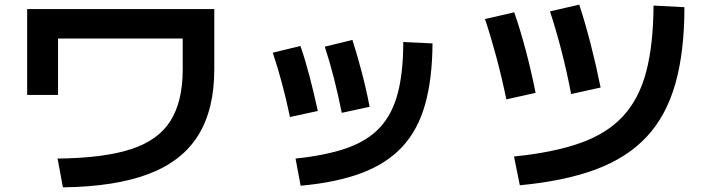

<svg xmlns="http://www.w3.org/2000/svg" viewBox="-20 -768 3040 827"><path d="M228 -85Q425 -87 543 -125Q661 -163 714 -247Q767 -331 767 -469V-602H230V-359H97V-729H903V-469Q903 -297 834 -185.5Q765 -74 621 -19Q477 36 251 39Z M1253 -85Q1386 -99 1475 -130.5Q1564 -162 1617 -219.5Q1670 -277 1693.5 -367Q1717 -457 1717 -587L1843 -581Q1842 -428 1811 -318Q1780 -208 1712.5 -135.5Q1645 -63 1537 -22.5Q1429 18 1275 32ZM1229 -264Q1198 -412 1155 -541L1274 -570Q1294 -513 1312.5 -442.5Q1331 -372 1349 -290ZM1452 -282Q1437 -358 1418.5 -430.5Q1400 -503 1379 -567L1498 -596Q1519 -530 1538.5 -456Q1558 -382 1572 -308Z M2194 -94Q2364 -111 2479.5 -152Q2595 -193 2664 -268Q2733 -343 2763.5 -459.5Q2794 -576 2795 -744L2928 -737Q2928 -545 2889 -407.5Q2850 -270 2766 -179.5Q2682 -89 2547 -38.5Q2412 12 2219 30ZM2161 -340Q2142 -432 2118.5 -520Q2095 -608 2069 -686L2195 -715Q2221 -640 2244.5 -551.5Q2268 -463 2287 -368ZM2440 -363Q2422 -458 2398.5 -549Q2375 -640 2349 -719L2475 -748Q2501 -669 2524.5 -577Q2548 -485 2567 -391Z"/></svg>

Font: M PLUS 1 Code
Style: Regular
Weight: 400
Designer: Coji Morishita
Foundry: UNDERFOREST DESIGN
Version: Version 1.005